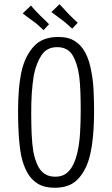

<svg xmlns="http://www.w3.org/2000/svg" viewBox="-20 -880 528 904"><path d="M238 4Q190 4 159 -14.5Q128 -33 109 -66.5Q90 -100 80 -146Q74 -176 71 -209.5Q68 -243 66.5 -280.5Q65 -318 65 -358Q65 -383 66 -408Q67 -433 69 -457.5Q71 -482 74.5 -505.5Q78 -529 83 -551Q100 -619 140 -662.5Q180 -706 255 -706Q303 -706 334 -685.5Q365 -665 383 -629.5Q401 -594 409 -548Q418 -505 420.5 -455.5Q423 -406 423 -356Q423 -313 420.5 -272Q418 -231 412.5 -194Q407 -157 397 -125Q378 -66 341 -31Q304 4 238 4ZM240 -48Q270 -48 290 -62Q310 -76 323.5 -102.5Q337 -129 345 -165Q354 -205 357 -254.5Q360 -304 360 -361Q360 -407 358.5 -447.5Q357 -488 353 -521Q344 -584 321 -621Q298 -658 249 -658Q201 -658 176 -621Q151 -584 139 -525Q136 -505 133.5 -483.5Q131 -462 129.5 -439.5Q128 -417 127.5 -393.5Q127 -370 127 -346Q127 -294 129 -248.5Q131 -203 137 -166Q144 -130 156.5 -103Q169 -76 189.5 -62Q210 -48 240 -48ZM320 -745Q318 -747 310 -754Q302 -761 292 -770Q282 -779 272 -786Q263 -793 252 -801Q241 -809 232.5 -815.5Q224 -822 222 -823L260 -860Q263 -858 270 -850Q277 -842 286.5 -832Q296 -822 305 -812Q315 -803 323 -794.5Q331 -786 337.5 -780.5Q344 -775 346 -773ZM185 -738Q183 -740 175.5 -747Q168 -754 158 -763Q148 -772 138 -779Q128 -786 117 -794Q106 -802 98 -808.5Q90 -815 87 -817L126 -854Q128 -851 135 -843Q142 -835 151.5 -825Q161 -815 170 -806Q180 -797 188.5 -788.5Q197 -780 203 -774Q209 -768 211 -766Z"/></svg>

Font: Truculenta Light
Style: Regular
Weight: 300
Version: Version 1.002